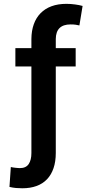

<svg xmlns="http://www.w3.org/2000/svg" viewBox="-20 -780 481 1004"><path d="M36.6 93.4Q40.5 94.5 46.9 95.5Q53.3 96.6 60.2 97.3Q67.1 98 73.7 98.5Q80.3 99.1 83.8 99.1Q115.8 99.1 130 77.9Q144.2 56.8 144.2 20.2V-432.5H60.4V-528.4H144.2V-576Q144.5 -619.3 156.8 -653.4Q169 -687.5 192.5 -711.3Q215.9 -735.1 249.8 -747.5Q283.7 -759.9 327.4 -759.9Q349.8 -759.9 372.7 -756.7Q395.6 -753.6 411.9 -748.9L395.2 -647Q386.4 -649.1 375.7 -650.7Q365.1 -652.3 349.1 -652.3Q272.4 -652.3 271.7 -576V-528.4H375.7V-432.5H271.7V20.2Q271.7 65 259.9 99.4Q248.2 133.9 225.9 157.3Q203.5 180.8 171 192.6Q138.5 204.5 96.9 204.5Q79.5 204.5 63.6 203.1Q47.6 201.7 29.5 197.4Z"/></svg>

Font: Inter P Semi Bold
Style: Regular
Weight: 600
Designer: Rasmus Andersson
Foundry: rsms
Version: Version 3.018;git-588b23468